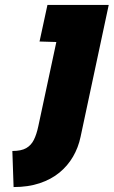

<svg xmlns="http://www.w3.org/2000/svg" viewBox="-20 -720 460 777"><path d="M306 -166 420 -700H172L140 -552L208 -550L135 -209Q128 -176 117 -154Q106 -132 86 -120.5Q66 -109 30 -109L35 37Q94 37 140.5 21.5Q187 6 220.5 -21.5Q254 -49 275.5 -86Q297 -123 306 -166Z"/></svg>

Font: Advent Pro Black
Style: Italic
Weight: 900
Italic angle: -12°
Version: Version 3.000